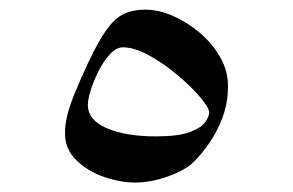

<svg xmlns="http://www.w3.org/2000/svg" viewBox="-20 -416 607 398"><path d="M452.6 -237.8Q452.6 -201.7 440.7 -170.9Q428.7 -140.1 412.4 -117.4Q396 -94.7 382.8 -81.5Q365.7 -64 329.6 -50.8Q293.5 -37.6 259.8 -37.6Q229.5 -37.6 195.6 -49.3Q161.6 -61 138.2 -84Q114.7 -106.9 114.7 -139.6Q114.7 -156.2 118.9 -174.6Q123 -192.9 133.5 -219.2Q144 -245.6 163.1 -286.6Q184.1 -331.5 201.4 -355.2Q218.8 -378.9 237.5 -387.5Q256.3 -396 281.2 -396Q308.6 -396 338.4 -383.1Q368.2 -370.1 394.3 -347.9Q420.4 -325.7 436.5 -297.4Q452.6 -269 452.6 -237.8ZM413.6 -182.6Q413.6 -192.4 395 -214.4Q376.5 -236.3 348.1 -260.3Q319.8 -284.2 289.3 -301Q258.8 -317.9 234.9 -317.9Q221.2 -317.9 208 -303.7Q194.8 -289.6 184.6 -269.3Q174.3 -249 168.2 -229.5Q162.1 -210 162.1 -198.7Q162.1 -167 201.7 -150.1Q241.2 -133.3 303.2 -133.3Q350.1 -133.3 373.8 -142.3Q397.5 -151.4 405.5 -163.1Q413.6 -174.8 413.6 -182.6Z"/></svg>

Font: Scheherazade New Rohingya
Style: Regular
Weight: 400
Designer: SIL International
Foundry: SIL International
Version: Version 3.000 ; LngRng